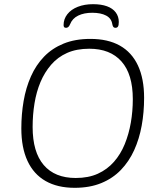

<svg xmlns="http://www.w3.org/2000/svg" viewBox="-20 -892 771 918"><path d="M337 6Q255 6 198 -26.5Q141 -59 111.5 -122.5Q82 -186 82 -278Q82 -346 93 -409.5Q104 -473 128 -527Q152 -581 190.5 -621Q229 -661 284 -683.5Q339 -706 412 -706Q496 -706 553 -674Q610 -642 639.5 -579Q669 -516 669 -424Q669 -355 657.5 -291.5Q646 -228 621.5 -174Q597 -120 558 -79.5Q519 -39 464 -16.5Q409 6 337 6ZM342 -41Q403 -41 448 -61.5Q493 -82 525 -118.5Q557 -155 576.5 -203Q596 -251 605.5 -305.5Q615 -360 615 -418Q615 -537 561 -598Q507 -659 407 -659Q346 -659 301 -639Q256 -619 224.5 -582.5Q193 -546 173.5 -499.5Q154 -453 145 -398Q136 -343 136 -285Q136 -165 189 -103Q242 -41 342 -41ZM296 -759Q289 -759 286.5 -762.5Q284 -766 284 -772Q284 -801 302 -824Q320 -847 352 -859.5Q384 -872 425 -872Q464 -872 491.5 -862Q519 -852 533.5 -832.5Q548 -813 548 -787Q548 -771 544 -765Q540 -759 532 -759Q526 -759 522.5 -762.5Q519 -766 517 -776Q513 -804 487.5 -817.5Q462 -831 421 -831Q382 -831 354 -817.5Q326 -804 315 -776Q311 -766 306 -762.5Q301 -759 296 -759Z"/></svg>

Font: Asap ExtraLight
Style: Italic
Weight: 250
Italic angle: -6°
Version: Version 3.001